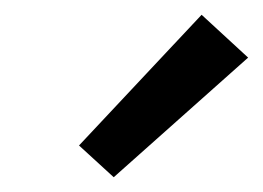

<svg xmlns="http://www.w3.org/2000/svg" viewBox="-20 -725 356 260"><path d="M87 -528 253 -705 316 -647 134 -485Z"/></svg>

Font: Ysabeau Infant Semibold
Style: Italic
Weight: 600
Italic angle: -12°
Designer: Christian Thalmann (Catharsis Fonts)
Version: Version 0.003